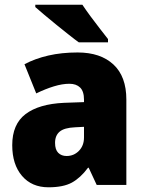

<svg xmlns="http://www.w3.org/2000/svg" viewBox="-20 -786 616 816"><path d="M310 -563Q407 -563 462 -512Q517 -461 517 -363V0H391L357 -73H354Q322 -30 285.5 -10Q249 10 186 10Q115 10 73.5 -38.5Q32 -87 32 -169Q32 -258 88.5 -301Q145 -344 252 -349L337 -352V-362Q337 -398 320.5 -414Q304 -430 275 -430Q245 -430 209 -419Q173 -408 134 -389L84 -513Q129 -537 185.5 -550Q242 -563 310 -563ZM299 -245Q253 -243 233.5 -226.5Q214 -210 214 -179Q214 -150 227.5 -136.5Q241 -123 263 -123Q294 -123 315.5 -145Q337 -167 337 -202V-247ZM330 -766Q344 -745 364.5 -717Q385 -689 405.5 -663Q426 -637 439 -620V-606H315Q298 -618 273 -638Q248 -658 220.5 -680Q193 -702 169 -722.5Q145 -743 130 -756V-766Z"/></svg>

Font: Noto Sans Lao Looped SemiCondensed Black
Style: Regular
Weight: 900
Width: 4
Designer: Mark Frömberg, Ben Mitchell
Foundry: The Fontpad Ltd
Version: Version 1.002; ttfautohint (v1.8.4.7-5d5b)